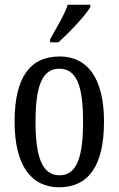

<svg xmlns="http://www.w3.org/2000/svg" viewBox="-20 -786 504 816"><path d="M193 -619V-606H228C276 -649 344 -721 364 -756V-766H268C253 -721 221 -670 193 -619ZM231 10C356 10 422 -81 422 -269C422 -456 350 -546 234 -546C107 -546 42 -456 42 -269C42 -81 114 10 231 10ZM233 -41C159 -41 131 -119 131 -269C131 -418 158 -494 232 -494C307 -494 333 -418 333 -269C333 -119 307 -41 233 -41Z"/></svg>

Font: Noto Serif Tamil ExtraCondensed
Style: Italic
Weight: 400
Width: 2
Italic angle: -12°
Designer: Indian Type Foundry, Tom Grace, and the Monotype Design Team
Foundry: Monotype Imaging Inc.
Version: Version 2.003